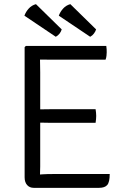

<svg xmlns="http://www.w3.org/2000/svg" viewBox="-20 -904 602 924"><path d="M98.5 -677 104.5 -683H172.5V-620Q172.5 -599 173 -587.5Q173.5 -576 173.5 -555.5V-102.5Q173.5 -92.5 173 -83.8Q172.5 -75 172.5 -64V0H142.5Q122.5 0 110.5 -13.5Q98.5 -27 98.5 -50.5ZM440 -378.5Q441.5 -370.5 442.2 -361.5Q443 -352.5 443 -346Q443 -339.5 442.2 -330.5Q441.5 -321.5 440 -313H233Q222 -313 207.5 -313.2Q193 -313.5 177.2 -313.8Q161.5 -314 147 -314V-377.5Q161.5 -377.5 177.2 -377.8Q193 -378 207.5 -378.2Q222 -378.5 233 -378.5ZM491.5 -683Q493 -674.5 493.2 -666.5Q493.5 -658.5 493.5 -652Q493.5 -645.5 492.5 -635.8Q491.5 -626 488 -617H233Q222 -617 207.5 -617Q193 -617 177.2 -617.2Q161.5 -617.5 147 -618V-683ZM508 -66.5Q508 -27.5 496.2 -13.8Q484.5 0 456.5 0H147V-62.5Q166.5 -64 186.5 -65.2Q206.5 -66.5 234 -66.5ZM153 -884 277 -762.5Q274 -752 266.8 -742.5Q259.5 -733 248.5 -727L97.5 -828.5Q104 -847 118.2 -862.8Q132.5 -878.5 153 -884ZM318.5 -884 442.5 -762.5Q439.5 -752.5 432.2 -742.8Q425 -733 414 -727L263 -828.5Q269.5 -847 283.8 -862.8Q298 -878.5 318.5 -884Z"/></svg>

Font: Signika Light Light
Style: Regular
Weight: 300
Version: Version 2.001